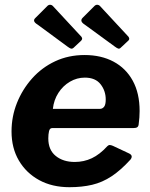

<svg xmlns="http://www.w3.org/2000/svg" viewBox="-20 -769 626 799"><path d="M269 10Q197 10 143 -19.5Q89 -49 58.5 -101Q28 -153 28 -222Q28 -284 50.5 -340.5Q73 -397 113.5 -442.5Q154 -488 209.5 -514Q265 -540 332 -540Q401 -540 452.5 -512.5Q504 -485 532.5 -433Q561 -381 561 -307Q561 -294 560 -280Q559 -266 557 -251Q556 -243 551 -239.5Q546 -236 534 -236H197Q187 -236 184 -223Q181 -210 181 -193Q181 -145 212 -120Q243 -95 291 -95Q329 -95 362 -110.5Q395 -126 427 -161Q432 -166 437.5 -165.5Q443 -165 450 -162L516 -131Q536 -122 523 -105Q483 -61 444.5 -35.5Q406 -10 363.5 0Q321 10 269 10ZM396 -316Q406 -316 413 -324.5Q420 -333 420 -355Q420 -391 398.5 -418.5Q377 -446 333 -446Q300 -446 271 -429Q242 -412 223 -382.5Q204 -353 200 -316ZM178 -745Q184 -750 190.5 -749Q197 -748 200 -744L316 -619Q320 -616 321.5 -610.5Q323 -605 317 -599L286 -570Q280 -565 274.5 -567Q269 -569 261 -575L136 -667Q113 -681 127 -694ZM374 -745Q380 -750 386.5 -749Q393 -748 396 -744L512 -619Q516 -616 517.5 -610Q519 -604 513 -599L482 -570Q477 -565 471.5 -567Q466 -569 458 -575L332 -667Q310 -681 324 -695Z"/></svg>

Font: Libre Franklin
Style: Bold Italic
Weight: 700
Italic angle: -8°
Designer: Pablo Impallari, Rodrigo Fuenzalida, Nhung Nguyen
Foundry: Impallari Type
Version: Version 3.000